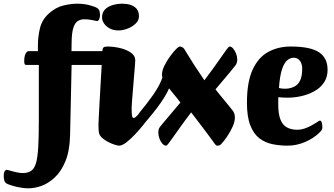

<svg xmlns="http://www.w3.org/2000/svg" viewBox="-130 -776 1809 1040"><path d="M23.3 244Q6.9 244 -10.1 241.5Q-27.1 239.1 -42.4 235.5Q-57.7 231.9 -69.9 227.8Q-82.1 223.7 -89.4 220.7Q-102.4 214.7 -106.2 203Q-109.9 191.4 -109.9 177.6Q-109.9 161.3 -105.2 152.7Q-100.4 144 -94.6 144Q-92.6 144 -88.5 144.9Q-84.4 145.8 -79.6 147Q-70.9 149.5 -58.6 152.9Q-46.2 156.4 -32.4 158.8Q-18.6 161.3 -7 161.3Q21.5 161.3 39 149.2Q56.5 137.2 65.2 106.7Q73.9 76.1 77.1 20.8Q80.3 -34.5 80.3 -120.1V-424.3H12.8Q6.5 -424.3 3.9 -428.1Q1.2 -431.8 1.2 -445.9Q1.2 -469.5 8.1 -484.2Q15 -499 26.3 -499H75.3V-526.7Q75.3 -578.7 86.8 -624.6Q98.3 -670.5 135.8 -703.8Q172.4 -736.3 213 -746.2Q253.5 -756 289.1 -756Q323.3 -756 353.1 -748.3Q382.8 -740.6 395.7 -732.9Q405 -727.6 408.3 -717.4Q411.6 -707.2 411.6 -693.2Q411.6 -681.9 407.2 -672Q402.8 -662.1 395.5 -662.1Q393 -662.1 388.6 -663.2Q384.1 -664.4 379.1 -665.4Q372.8 -666.6 358.7 -669.1Q344.6 -671.5 324.7 -671.5Q306.5 -671.5 291.2 -661.9Q275.9 -652.3 267.1 -624.8Q258.4 -597.3 257.9 -544.6L257.2 -499H382Q389.1 -499 391.4 -495.2Q393.8 -491.5 393.8 -477.4Q393.8 -453.8 386.8 -439.1Q379.8 -424.3 368.5 -424.3H257.9L249.6 -42.2Q247.3 41.7 224.3 97.6Q201.3 153.4 165.7 186.2Q131.7 217.5 94.9 230.8Q58.1 244 23.3 244Z M302 -424.3Q294 -424.3 294 -430.3Q294 -439.3 296.5 -456Q299 -472.6 304 -485.8Q309 -499 316 -499H499.2Q512.5 -493.5 512.3 -478.8Q512 -464.2 505.6 -448.7Q499.3 -433.3 492.3 -424.3Z M514.8 13Q508.5 13 491.9 8Q475.4 3 456.4 -6.7Q437.5 -16.3 423.2 -29Q408.9 -41.7 406.1 -57Q404.9 -62 404.1 -71.8Q403.3 -81.5 403.3 -100Q403.6 -111.6 405.1 -143.2Q406.6 -174.7 409.1 -218.2Q411.6 -261.7 414.2 -308.1Q416.8 -354.5 419.3 -396.5Q421.8 -438.5 423.3 -466.9Q424.8 -495.2 424.8 -501.6Q424.8 -513.2 430.5 -518.6Q436.1 -524 451.7 -524Q485.4 -524 520.3 -515.7Q555.2 -507.4 579 -490.8Q602.7 -474.3 602.7 -448.7Q602.7 -442.2 600.6 -417.3Q598.5 -392.4 595.7 -358.4Q593 -324.4 590.1 -289.6Q587.2 -254.9 585.1 -228.4Q583 -201.9 583 -192.5Q583 -154.7 585.7 -145.8Q588.5 -136.9 595.2 -136.9Q599.2 -136.9 606.6 -143.6Q614.1 -150.3 622.7 -159.6Q631.4 -168.9 639 -178.1Q646.5 -187.2 650.7 -191.9Q656.5 -198.5 657.6 -199.7Q658.8 -201 661.5 -201Q668.3 -201 676.1 -188.8Q683.8 -176.7 683.8 -162.9Q683.8 -156.9 681.4 -150.6Q679 -144.3 674.8 -137.8Q666.6 -124.8 646.8 -100.1Q627.1 -75.3 602.4 -49Q577.8 -22.8 554.7 -4.9Q531.5 13 514.8 13ZM511.2 -611.1Q484.5 -611.1 464.6 -621.8Q444.6 -632.5 433.7 -648.8Q422.8 -665.1 422.8 -680.9Q422.8 -708.4 438.7 -724.7Q454.7 -741 480.3 -748.5Q505.9 -756 534 -756Q556.4 -756 576.8 -749.6Q597.3 -743.2 610 -728.3Q622.7 -713.4 622.7 -687.3Q622.7 -666 605.1 -648.6Q587.5 -631.2 561.5 -621.1Q535.5 -611.1 511.2 -611.1Z M629.5 -80.9Q615.6 -74 610.9 -88.4Q606.2 -102.8 609.8 -125.1Q613.3 -147.5 623.1 -162.8Q671.3 -221.2 700.5 -263.5Q729.7 -305.8 743.5 -339.7Q757.4 -373.5 758.1 -405.3Q761.9 -411.3 773.5 -406.5Q785 -401.8 794.6 -388.5Q804.1 -375.2 800.3 -354.9Q799.7 -331.2 788.9 -304.3Q778 -277.5 760.2 -248.8Q742.4 -220.2 720.3 -191.1Q698.2 -162.1 674.6 -134.1Q651 -106.2 629.5 -80.9Z M770 13Q759.2 13 749.4 2Q739.6 -9.1 733.6 -25.5Q727.6 -41.9 727.6 -57.9Q727.6 -76.7 735.6 -87.5Q741.9 -95.8 755.1 -111.5Q768.3 -127.2 785 -147Q801.7 -166.8 818.1 -186.2Q834.5 -205.6 847.2 -220.5Q840.3 -230.4 826.8 -246.9Q813.3 -263.3 798.8 -281.1Q784.3 -298.9 772.7 -313.7Q761.1 -328.5 757.4 -335.2Q753.2 -344.7 750.3 -353.9Q747.4 -363.2 747.4 -371.7Q747.4 -394.1 761.4 -421.8Q775.4 -449.4 794.1 -474.7Q812.8 -499.9 828.4 -514.5Q838.4 -524 844.4 -524Q848.9 -524 856.3 -520.6Q863.7 -517.2 867 -512.2Q869.9 -508 884.5 -483.9Q899 -459.8 922.7 -422.7Q946.4 -385.7 977.1 -341.1Q1025.7 -405.5 1053.5 -445.9Q1081.3 -486.3 1095.3 -505.2Q1109.3 -524 1113.6 -524Q1123.6 -524 1133 -513Q1142.4 -501.9 1148.8 -485.5Q1155.2 -469.1 1155.2 -453.1Q1155.2 -436 1146 -422.7Q1136 -409.5 1116.6 -386.1Q1097.1 -362.6 1075.5 -337.4Q1054 -312.1 1037.3 -291.9Q1044.5 -282.3 1058.7 -265Q1073 -247.7 1088.3 -229.1Q1103.6 -210.6 1116.1 -195Q1128.5 -179.5 1132.7 -174Q1137.3 -167 1139.8 -158.4Q1142.3 -149.7 1142.3 -139.4Q1142.3 -116.8 1129.7 -89Q1117.1 -61.1 1100 -36.1Q1082.9 -11.1 1069.3 3Q1065.3 7.5 1060.6 10.3Q1055.8 13 1047.8 13Q1042.3 13 1039.6 10.4Q1037 7.7 1032.5 2.2Q1030 -1.5 1021.3 -13.7Q1012.6 -25.8 999 -43.9Q985.4 -61.9 969.6 -83.1Q953.8 -104.3 937 -126.1Q920.2 -147.8 905.4 -167.3Q867.8 -117.7 843.3 -83.1Q818.7 -48.4 803.6 -27.2Q788.5 -6 781 3.5Q773.5 13 770 13Z M1427.6 13Q1385.4 13 1345.9 4.9Q1306.5 -3.2 1275.4 -26.6Q1244.4 -50.1 1226 -96.6Q1207.6 -143.1 1207.6 -219.7Q1207.6 -331.5 1238.2 -398.2Q1268.8 -465 1322.5 -494.5Q1376.1 -524 1445 -524Q1550.7 -524 1597.5 -493.1Q1644.4 -462.3 1644.4 -397.9Q1644.4 -358.4 1625.3 -329.5Q1606.1 -300.6 1573.7 -282.5Q1541.3 -264.3 1503.3 -255.6Q1465.2 -246.8 1426.7 -246.8Q1413.8 -246.8 1401.2 -247.7Q1388.5 -248.5 1377.6 -249.5Q1377.3 -242.3 1377.2 -231.8Q1377.1 -221.4 1377.1 -211.9Q1377.1 -158.7 1389.1 -128.5Q1401.1 -98.4 1424.4 -85.7Q1447.7 -73.1 1481.4 -73.1Q1499.6 -73.1 1518.5 -79.4Q1537.5 -85.7 1554.4 -94.8Q1571.4 -103.9 1582.9 -111.4Q1591.4 -117.4 1595.9 -120Q1600.4 -122.6 1603.4 -122.6Q1609.9 -122.6 1613.1 -111.5Q1616.2 -100.4 1616.2 -85.3Q1616.2 -81.3 1613.7 -74.9Q1611.2 -68.5 1603.2 -60.5Q1570.4 -27.2 1523.2 -7.1Q1476.1 13 1427.6 13ZM1381 -299.8Q1383.5 -298.3 1395.4 -296.6Q1407.3 -294.9 1423.9 -295.6Q1447 -297.9 1466 -307.8Q1484.9 -317.6 1495.9 -340.7Q1506.9 -363.9 1506.9 -404.7Q1506.9 -430.9 1494.4 -447.1Q1482 -463.3 1460.7 -463.3Q1442.2 -463.3 1425.6 -449.3Q1408.9 -435.3 1397.3 -399.8Q1385.7 -364.3 1381 -299.8Z"/></svg>

Font: Briem Hand Thin
Style: Regular
Weight: 100
Designer: Gunnlaugur SE Briem, Eben Sorkin
Foundry: Sorkin Type Co.
Version: Version 1.003